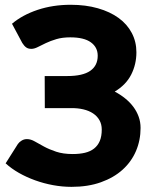

<svg xmlns="http://www.w3.org/2000/svg" viewBox="-20 -756 627 784"><path d="M537 -542.5Q537 -493.5 515.8 -451.5Q494.5 -409.5 448.5 -382Q471.5 -370 491 -354.2Q510.5 -338.5 524.5 -319.8Q538.5 -301 546.2 -279.5Q554 -258 554 -233.5Q554 -183 535.2 -139.2Q516.5 -95.5 480.5 -63Q444.5 -30.5 392 -11.8Q339.5 7 272 7Q234.5 7 196.5 0Q158.5 -7 123.2 -19.8Q88 -32.5 57.2 -50Q26.5 -67.5 3 -89L53 -168Q59 -176.5 68.8 -182.2Q78.5 -188 90 -188Q105.5 -188 122 -178.5Q138.5 -169 159.8 -157.5Q181 -146 209.5 -136.5Q238 -127 277 -127Q305 -127 327 -132.2Q349 -137.5 364.2 -149.5Q379.5 -161.5 387.5 -180.5Q395.5 -199.5 395.5 -227Q395.5 -248.5 386.2 -265Q377 -281.5 360.2 -292.8Q343.5 -304 320.2 -309.5Q297 -315 269 -314.5H163L162.5 -445.5H255Q318 -445.5 348.5 -466.8Q379 -488 379 -528.5Q379 -563 351 -583.2Q323 -603.5 267 -603.5Q234.5 -603.5 210.2 -596.2Q186 -589 167.2 -580Q148.5 -571 134.2 -563.8Q120 -556.5 108 -556.5Q95 -556.5 86.8 -562.5Q78.5 -568.5 71 -580.5L29 -659Q71.5 -695 133.8 -715.8Q196 -736.5 268.5 -736.5Q330 -736.5 379.8 -722.2Q429.5 -708 464.5 -682.5Q499.5 -657 518.2 -621.2Q537 -585.5 537 -542.5Z"/></svg>

Font: Lato Black
Style: Regular
Weight: 900
Designer: Lukasz Dziedzic
Foundry: tyPoland Lukasz Dziedzic
Version: Version 2.007; 2014-02-27